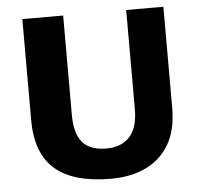

<svg xmlns="http://www.w3.org/2000/svg" viewBox="-50 -719 827 792"><g transform="rotate(-5 363.0 -323.0)"><path d="M378 21Q224 21 147.5 -44.5Q71 -110 71 -249V-667H240V-256Q240 -179 271 -142Q302 -105 370 -105Q432 -105 466.5 -142Q501 -179 501 -256V-667H655V-249Q655 -156 619.5 -96.5Q584 -37 522 -8Q460 21 378 21Z"/></g></svg>

Font: Maven Pro
Style: Bold
Weight: 700
Designer: Joe Prince
Foundry: Joe Prince
Version: Version 2.103